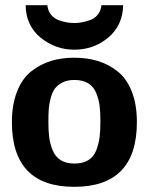

<svg xmlns="http://www.w3.org/2000/svg" viewBox="-20 -711 587 742"><path d="M79 -691H163Q165 -669 177.5 -654Q190 -639 208.5 -632.5Q227 -626 241 -624Q255 -622 268 -622Q281 -622 295 -624.5Q309 -627 327 -633Q345 -639 357.5 -654Q370 -669 372 -691H456Q454 -612 398 -565.5Q342 -519 267 -519Q194 -519 137 -565.5Q80 -612 79 -691ZM26 -239Q26 -307 46 -357.5Q66 -408 101 -435.5Q136 -463 177 -475.5Q218 -488 267 -488Q316 -488 357.5 -475.5Q399 -463 434 -435.5Q469 -408 489 -358Q509 -308 509 -239Q509 11 267 11Q26 11 26 -239ZM167 -241Q167 -206 170 -181.5Q173 -157 183 -131.5Q193 -106 214 -92.5Q235 -79 268 -79Q301 -79 322 -92.5Q343 -106 352.5 -131.5Q362 -157 365 -181.5Q368 -206 368 -241Q368 -277 365 -301.5Q362 -326 352 -351Q342 -376 321 -389Q300 -402 267 -402Q241 -402 222 -392.5Q203 -383 192.5 -369Q182 -355 176 -332.5Q170 -310 168.5 -289.5Q167 -269 167 -241Z"/></svg>

Font: Coval
Style: Heavy
Weight: 900
Foundry: Context Ltd
Version: Version 001.000